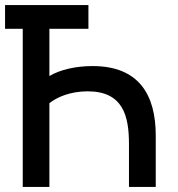

<svg xmlns="http://www.w3.org/2000/svg" viewBox="-20 -740 706 760"><path d="M0 -626H70V0H175.5V-331.5C206 -356 259 -378.5 327 -378.5C467.5 -378.5 490.5 -280.5 490.5 -170V0H596.5V-203.5C596.5 -364.5 530 -478.5 346.5 -478.5C279.5 -478.5 217.5 -464 175.5 -439V-626H330V-720H0Z"/></svg>

Font: Eudonet SemiBold
Style: Regular
Weight: 600
Designer: Mikhail Sharanda
Foundry: Mikhail Sharanda
Version: Version 4.503;Glyphs 3.1.2 (3151)